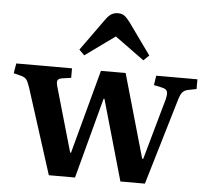

<svg xmlns="http://www.w3.org/2000/svg" viewBox="-54 -848 980 906"><g transform="rotate(5 435.5 -395.0)"><path d="M210 0 81 -404Q72 -431 64 -441.5Q56 -452 35 -457L3 -465L11 -512H275V-467L233 -461Q215 -458 211 -448.5Q207 -439 216 -411L301 -115H305L412 -512H529L642 -116H647L728 -404Q735 -432 730 -443.5Q725 -455 704 -459L667 -467L674 -512H869V-466L834 -459Q814 -456 803.5 -444.5Q793 -433 784 -400L665 0H549L440 -382H436L334 0ZM327 -578 302 -603 414 -759Q428 -777 440.5 -783.5Q453 -790 469 -790Q487 -790 498.5 -782Q510 -774 526 -753L633 -604L607 -579L468 -680Z"/></g></svg>

Font: Literata 36pt SemiBold
Style: Regular
Weight: 600
Designer: Latin by Veronika Burian and Jose Scaglione. Greek by Irene Vlachou. Cyrillic by Vera Evstafieva.
Foundry: TypeTogether
Version: Version 3.002